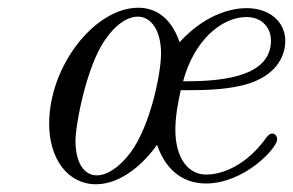

<svg xmlns="http://www.w3.org/2000/svg" viewBox="-20 -463 757 496"><path d="M107 -143C107 -53 155 13 228 13C295 13 354 -44 385 -88H386C412 -14 462 11 512 11C611 11 696 -80 696 -103C696 -112 690 -118 683 -118C674 -118 667 -106 661 -98C605 -26 543 -12 513 -12C465 -12 433 -56 433 -128C433 -163 440 -199 447 -230H461C509 -230 557 -231 604 -242C710 -267 717 -337 717 -357C717 -408 675 -442 617 -442C590 -442 517 -434 444 -354C421 -420 380 -443 337 -443C226 -443 107 -294 107 -143ZM175 -99C175 -141 203 -289 250 -358C279 -401 310 -420 336 -420C370 -420 396 -385 396 -325C396 -272 368 -138 318 -70C289 -31 257 -10 230 -10C197 -10 175 -43 175 -99ZM453 -253C481 -358 552 -419 617 -419C655 -419 680 -393 680 -358C680 -257 532 -253 453 -253Z"/></svg>

Font: CMU Serif
Style: Italic
Weight: 500
Italic angle: -14.04°
Version: Version 0.7.0